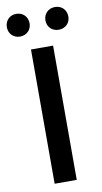

<svg xmlns="http://www.w3.org/2000/svg" viewBox="-103 -870 480 907"><g transform="rotate(-10 136.5 -416.0)"><path d="M189 -5V-649H83V-5ZM98 -772C98 -804 75 -827 43 -827C12 -827 -11 -804 -11 -772C-11 -741 12 -718 43 -718C75 -718 98 -741 98 -772ZM284 -772C284 -804 261 -827 229 -827C197 -827 174 -804 174 -772C174 -741 197 -718 229 -718C261 -718 284 -741 284 -772Z"/></g></svg>

Font: Falling Sky
Style: Light
Weight: 400
Designer: Paul D. Hunt
Foundry: Adobe Systems Incorporated
Version: Version 1.02